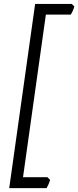

<svg xmlns="http://www.w3.org/2000/svg" viewBox="-20 -801 401 985"><path d="M361.3 -768.1Q358.4 -755.9 352.8 -743.9Q347.2 -731.9 343.3 -726.1H215.3L98.1 107.9H223.1L237.3 122.1Q234.4 131.8 229.2 143.8Q224.1 155.8 219.2 164.1H27.3L160.2 -780.8H348.1Z"/></svg>

Font: Gentium Plus Cyr
Style: Italic
Weight: 400
Italic angle: -8°
Designer: J. Victor Gaultney, Annie Olsen, Iska Routamaa, Becca Hirsbrunner
Foundry: SIL International
Version: Version 5.000